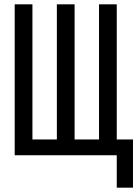

<svg xmlns="http://www.w3.org/2000/svg" viewBox="-20 -718 640 888"><path d="M520 0H48V-698H130V-73H243V-698H325V-73H438V-698H520V-73H595V150H520Z"/></svg>

Font: IBM Plex Mono
Style: Regular
Weight: 400
Monospace: yes
Designer: Mike Abbink, Paul van der Laan, Pieter van Rosmalen
Foundry: Bold Monday
Version: Version 2.3